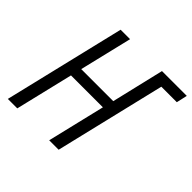

<svg xmlns="http://www.w3.org/2000/svg" viewBox="-172 -864 1034 1034"><g transform="rotate(45 345.0 -346.5)"><path d="M20 0 186 -693H258L186 -393H430L501 -693H690L676 -631H558L407 0H335L414 -330H171L92 0Z"/></g></svg>

Font: Ubuntu Sans Condensed
Style: Italic
Weight: 400
Width: 3
Italic angle: -13.5°
Designer: Dalton Maag Ltd
Foundry: Dalton Maag Ltd
Version: Version 1.006; ttfautohint (v1.8.4.7-5d5b)